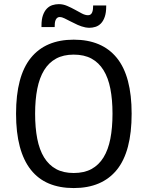

<svg xmlns="http://www.w3.org/2000/svg" viewBox="-20 -909 723 940"><path d="M151.9 -352.5Q151.9 -283.7 162.4 -229.7Q172.9 -175.8 195.8 -138.4Q218.8 -101.1 254.4 -81.5Q290 -62 340.8 -62Q392.1 -62 428 -81.5Q463.9 -101.1 486.8 -138.4Q509.8 -175.8 520.3 -229.7Q530.8 -283.7 530.8 -352.5Q530.8 -420.9 520.3 -474.6Q509.8 -528.3 486.8 -565.4Q463.9 -602.5 428 -622.1Q392.1 -641.6 340.8 -641.6Q290.5 -641.6 254.6 -622.1Q218.8 -602.5 196 -565.4Q173.3 -528.3 162.6 -474.6Q151.9 -420.9 151.9 -352.5ZM58.6 -352.5Q58.6 -536.1 130.9 -625.5Q203.1 -714.8 340.8 -714.8Q479.5 -714.8 552 -625.5Q624.5 -536.1 624.5 -352.5Q624.5 -167 552 -77.6Q479.5 11.7 340.8 11.7Q272 11.7 219.2 -10.5Q166.5 -32.7 130.9 -77.9Q95.2 -123 76.9 -191.4Q58.6 -259.8 58.6 -352.5ZM268.1 -888.7Q289.1 -888.7 308.8 -880.1Q328.6 -871.6 346.7 -861.6Q364.7 -851.6 380.9 -843Q397 -834.5 411.1 -834.5Q418.9 -834.5 424.1 -838.6Q429.2 -842.8 431.6 -849.4Q434.1 -856 435.1 -864.5Q436 -873 436 -882.3H500V-878.9Q500 -847.2 492.9 -826.7Q485.8 -806.2 474.1 -794.2Q462.4 -782.2 447.5 -777.6Q432.6 -772.9 416.5 -772.9Q411.1 -773.4 406.7 -773.7Q402.3 -773.9 397.9 -774.9Q378.9 -778.8 360.4 -787.1Q341.8 -795.4 325.7 -804Q309.6 -812.5 295.9 -819.1Q282.2 -825.7 272.9 -825.7Q265.1 -825.7 260.3 -821.8Q255.4 -817.9 252.4 -811.3Q249.5 -804.7 248.5 -795.7Q247.6 -786.6 247.6 -776.4H183.1V-783.2Q183.1 -814.5 190.4 -834.7Q197.8 -855 209.5 -866.9Q221.2 -878.9 236.3 -883.8Q251.5 -888.7 268.1 -888.7Z"/></svg>

Font: Mako
Style: Regular
Weight: 400
Designer: vernon adams
Foundry: vernon adams
Version: Version 1.000